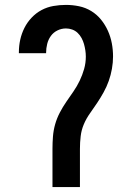

<svg xmlns="http://www.w3.org/2000/svg" viewBox="-20 -763 540 783"><path d="M194 0V-156Q194 -181 196 -206.5Q198 -232 205 -256.5Q212 -281 224 -304Q236 -327 250.5 -348Q265 -369 279.5 -390Q294 -411 305 -434Q316 -457 323 -481.5Q330 -506 330 -532Q330 -545 328 -558Q326 -571 322.5 -583.5Q319 -596 312.5 -608Q306 -620 296.5 -629Q287 -638 274.5 -642.5Q262 -647 249 -647Q231 -647 214.5 -639Q198 -631 187.5 -616.5Q177 -602 172.5 -584Q168 -566 168 -548V-546H57V-550Q57 -576 62.5 -601Q68 -626 79.5 -649Q91 -672 109 -691Q127 -710 149.5 -722Q172 -734 197.5 -738.5Q223 -743 249 -743Q276 -743 302.5 -737.5Q329 -732 352 -718Q375 -704 392 -683Q409 -662 420 -637.5Q431 -613 436 -586.5Q441 -560 441 -533Q441 -508 436.5 -482.5Q432 -457 423.5 -433Q415 -409 402.5 -386.5Q390 -364 376 -343Q362 -322 347 -301Q332 -280 322 -256.5Q312 -233 309 -207.5Q306 -182 306 -156V0Z"/></svg>

Font: Iosevka Term Curly
Style: Bold
Weight: 700
Designer: Belleve Invis
Foundry: Belleve Invis
Version: Version 32.3.0